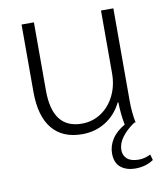

<svg xmlns="http://www.w3.org/2000/svg" viewBox="-79 -565 707 826"><g transform="rotate(-10 274.0 -152.5)"><path d="M526 172Q492 195 447 195Q407 195 382.5 175Q358 155 358 114Q358 81 377 51.5Q396 22 435 0H433Q424 -46 423 -98H420Q395 -47 349.5 -18.5Q304 10 247 10Q161 10 116 -45Q71 -100 71 -206V-500H125V-202Q125 -35 253 -35Q300 -35 337.5 -60Q375 -85 396.5 -128.5Q418 -172 418 -226V-500H472V-95Q472 -45 481 0H475Q440 24 420 51Q400 78 400 106Q400 131 417 145.5Q434 160 467 160Q493 160 519 147Z"/></g></svg>

Font: Sarabun ExtraLight
Style: Regular
Weight: 275
Designer: Suppakit Chalermlarp | Katatrad Co.,Ltd.
Foundry: Cadson Demak Co.,Ltd.
Version: Version 1.000; ttfautohint (v1.6)